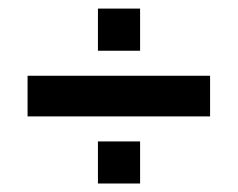

<svg xmlns="http://www.w3.org/2000/svg" viewBox="-20 -589 551 445"><path d="M43.9 -319.2V-413.4H466.9V-319.2ZM207 -471.4V-569.1H304.7V-471.4ZM207 -163.7V-261.2H304.7V-163.7Z"/></svg>

Font: Big Shoulders Stencil Display SC Thin
Style: Regular
Weight: 100
Designer: Patric King
Foundry: XO Type Co
Version: Version 2.001